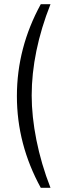

<svg xmlns="http://www.w3.org/2000/svg" viewBox="-20 -756 309 909"><path d="M173 133H219C160 -17 130 -174 130 -304C130 -441 160 -587 219 -736H173C98 -599 60 -454 60 -301C60 -148 98 -4 173 133Z"/></svg>

Font: Perun Light
Style: Regular
Weight: 300
Foundry: Copyright (c) Stefan Peev, Context Ltd, 2016
Version: Version 1.089